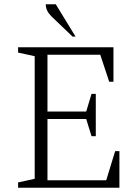

<svg xmlns="http://www.w3.org/2000/svg" viewBox="-20 -882 651 902"><path d="M65 0V-25L143 -42V-618L65 -635V-660H513V-498H493L451 -625H203V-358H385L410 -441H430V-242H410L385 -323H203V-35H479L521 -172H541V0ZM321 -710 228 -799Q208 -818 201.5 -832.5Q195 -847 195 -862H242L335 -710Z"/></svg>

Font: Spectral ExtraLight
Style: Regular
Weight: 275
Designer: Jean-Baptiste Levee
Foundry: Production Type
Version: Version 2.001